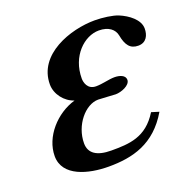

<svg xmlns="http://www.w3.org/2000/svg" viewBox="-123 -806 922 931"><g transform="rotate(-20 338.0 -341.0)"><path d="M566 -174C501 -68 414 -65 322 -65C248 -65 209 -91 209 -143C209 -236 279 -319 346 -319C362 -319 422 -314 435 -314C463 -314 512 -332 512 -361C512 -385 483 -394 457 -394C427 -394 393 -383 359 -383C314 -383 306 -424 306 -442C306 -558 388 -633 463 -633C514 -633 542 -608 548 -577C558 -523 578 -498 619 -498C661 -498 676 -532 676 -566C676 -612 626 -649 580 -668C553 -679 502 -686 461 -686C336 -686 151 -623 151 -468C151 -417 189 -369 237 -354C139 -326 54 -233 54 -133C54 -28 180 4 284 4C407 4 524 -24 605 -162Z"/></g></svg>

Font: XITS
Style: Bold Italic
Weight: 700
Italic angle: -16.33°
Designer: MicroPress Inc., with final additions and corrections provided by Coen Hoffman, Elsevier (retired)
Version: Version 1.105